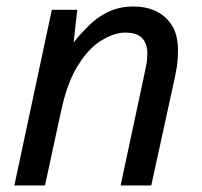

<svg xmlns="http://www.w3.org/2000/svg" viewBox="-20 -569 619 589"><path d="M118 0H24L139 -539H217L206 -440H207C220 -457 235 -473 252 -490C269 -507 288 -521 311 -532C334 -543 359 -549 388 -549C417 -549 441 -544 462 -533C483 -522 498 -507 510 -487C521 -467 526 -443 526 -414C526 -399 525 -383 523 -367C520 -351 518 -337 515 -325L444 0H350L422 -337C425 -352 428 -365 430 -376C431 -386 432 -396 432 -405C432 -426 426 -442 415 -453C404 -464 387 -469 364 -469C342 -469 318 -461 293 -446C267 -431 243 -406 221 -371C198 -336 181 -290 168 -231L118 0Z"/></svg>

Font: NameLogos Sans
Style: Italic
Weight: 500
Version: Version 0.1